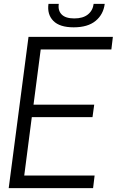

<svg xmlns="http://www.w3.org/2000/svg" viewBox="-20 -970 602 990"><path d="M359.9 -829.1Q287.6 -829.1 254.9 -862.5Q222.2 -896 230 -950.2H283.2Q277.8 -916 297.9 -895.5Q317.9 -875 362.8 -875Q407.7 -875 433.1 -895.3Q458.5 -915.5 462.9 -950.2H520Q513.2 -895.5 472.9 -862.3Q432.6 -829.1 359.9 -829.1ZM127 -779.8H562L554.2 -714.8H189.9L152.8 -430.2H465.8L457 -366.2H144L105 -64.9H467.8L460 0H24.9Z"/></svg>

Font: Cooper Hewitt
Style: Book Italic
Weight: 706
Designer: Village Type and Design LLC
Foundry: Cooper Hewitt Smithsonian Design Museum
Version: 1.000